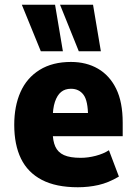

<svg xmlns="http://www.w3.org/2000/svg" viewBox="-20 -778 575 809"><path d="M308 11Q216 11 156.5 -20Q97 -51 68.5 -109.5Q40 -168 40 -252Q40 -331 66.5 -390.5Q93 -450 147 -483.5Q201 -517 279 -517Q344 -517 393 -488.5Q442 -460 469.5 -404Q497 -348 497 -261V-204H181V-302H361L351 -286Q351 -353 332 -378.5Q313 -404 279 -404Q254 -404 237.5 -390.5Q221 -377 211.5 -349Q202 -321 202 -276V-223Q202 -185 213 -160.5Q224 -136 249.5 -124.5Q275 -113 320 -113Q351 -113 383.5 -121.5Q416 -130 439 -145L481 -34Q437 -8 395 1.5Q353 11 308 11ZM312 -562 233 -758H372L405 -562ZM152 -562 72 -758H212L245 -562Z"/></svg>

Font: Nunito Sans 7pt Condensed Black
Style: Regular
Weight: 900
Width: 3
Designer: Vernon Adams
Foundry: Vernon Adams
Version: Version 3.101;gftools[0.9.27]